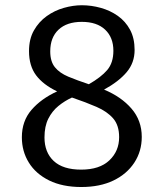

<svg xmlns="http://www.w3.org/2000/svg" viewBox="-20 -720 640 751"><path d="M506.5 -524.5Q506.5 -474.5 475.5 -437.8Q444.5 -401 387 -369.5Q454.5 -341.5 494.5 -295Q534.5 -248.5 534.5 -184.5Q534.5 -128.5 505.5 -84Q476.5 -39.5 423.8 -14Q371 11.5 298 11.5Q224.5 11.5 172.2 -14.2Q120 -40 92.8 -84Q65.5 -128 65.5 -183Q65.5 -246.5 103.2 -290.2Q141 -334 203.5 -362.5Q149 -388.5 121.2 -425.5Q93.5 -462.5 93.5 -520Q93.5 -567.5 112.8 -601.2Q132 -635 162.8 -657Q193.5 -679 229.8 -689.2Q266 -699.5 300 -699.5Q337.5 -699.5 374.2 -689.2Q411 -679 441 -657.8Q471 -636.5 488.8 -603.5Q506.5 -570.5 506.5 -524.5ZM446 -183.5Q446 -230 422.5 -257Q399 -284 357.5 -302Q316 -320 261.5 -338.5Q233 -325.5 208.5 -305.5Q184 -285.5 169 -255.8Q154 -226 154 -182.5Q154 -124 190.2 -90.2Q226.5 -56.5 297.5 -56.5Q369.5 -56.5 407.8 -92.8Q446 -129 446 -183.5ZM176.5 -519Q176.5 -479.5 194.8 -457Q213 -434.5 247 -420.2Q281 -406 327.5 -390.5Q375.5 -418 399.5 -446.2Q423.5 -474.5 423.5 -521.5Q423.5 -573.5 391.2 -604Q359 -634.5 300 -634.5Q241.5 -634.5 209 -604Q176.5 -573.5 176.5 -519Z"/></svg>

Font: Fast_Mono
Style: Regular
Weight: 400
Monospace: yes
Designer: Carrois Corporate, Edenspiekermann AG, Nikita Prokopov
Foundry: Carrois Corporate, Edenspiekermann AG, Nikita Prokopov
Version: Version 5.002